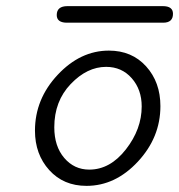

<svg xmlns="http://www.w3.org/2000/svg" viewBox="-20 -602 584 626"><path d="M165 -553Q165 -582 200 -582H511Q544 -582 544 -557Q544 -528 512 -528H196Q165 -529 165 -553ZM94 -176Q94 -279 168 -358Q242 -437 335 -437Q410 -437 456.5 -385.5Q503 -334 503 -256Q503 -154 429.5 -75Q356 4 262 4Q187 4 140.5 -47.5Q94 -99 94 -176ZM157 -187Q157 -125 189.5 -87Q222 -49 271 -49Q339 -49 390.5 -115Q442 -181 442 -255Q442 -310 409.5 -347Q377 -384 326 -384Q264 -384 210.5 -328Q157 -272 157 -187Z"/></svg>

Font: CMU Typewriter Text
Style: LightOblique
Weight: 200
Italic angle: -9.46001°
Version: Version 0.7.0